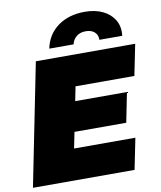

<svg xmlns="http://www.w3.org/2000/svg" viewBox="-98 -1005 908 1083"><g transform="rotate(-10 355.5 -463.5)"><path d="M306 -440H618L584 -270H272ZM269 -178H620L584 0H2L142 -700H711L675 -522H338ZM229 -757Q245 -836 307 -881.5Q369 -927 462 -927Q520 -927 563.5 -906.5Q607 -886 630 -848Q653 -810 647 -757H516Q517 -785 498.5 -801.5Q480 -818 448 -818Q416 -818 395.5 -801.5Q375 -785 368 -757Z"/></g></svg>

Font: Montserrat Thin Black
Style: Italic
Weight: 900
Italic angle: -11.3°
Version: Version 9.000